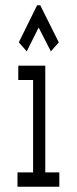

<svg xmlns="http://www.w3.org/2000/svg" viewBox="-20 -705 290 725"><path d="M46 0V-54H105V-403H49V-457H151V-54H204V0ZM81 -511 51 -545 120 -685H132L202 -545L172 -511L126 -601Z"/></svg>

Font: Inconsolata UltraCondensed
Style: Regular
Weight: 400
Width: 1
Monospace: yes
Designer: Raph Levien, Cyreal, Brenton Simpson
Foundry: Raph Levien, Cyreal, Google
Version: Version 3.000; ttfautohint (v1.8.2.53-6de2)